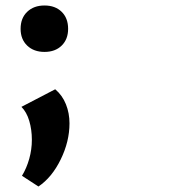

<svg xmlns="http://www.w3.org/2000/svg" viewBox="-20 -461 640 699"><path d="M55 -356Q55 -395 79 -418Q103 -441 142 -441Q181 -441 204.5 -418Q228 -395 228 -356Q228 -318 204.5 -295Q181 -272 142 -272Q103 -272 79 -295Q55 -318 55 -356ZM60 179Q77 151 86.5 117Q96 83 96 48Q96 11 86.5 -21Q77 -53 58 -72L181 -136Q207 -114 220 -81.5Q233 -49 233 -12Q233 54 201 119.5Q169 185 120 218Z"/></svg>

Font: Ysabeau Ultrabold
Style: Regular
Weight: 800
Designer: Christian Thalmann (Catharsis Fonts)
Version: Version 0.003